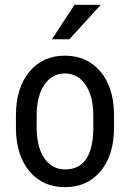

<svg xmlns="http://www.w3.org/2000/svg" viewBox="-20 -770 542 800"><path d="M46.4 -288.6Q46.4 -403.8 102.3 -470.9Q158.2 -538.1 250 -538.1Q341.8 -538.1 397.7 -472.7Q453.6 -407.2 455.1 -294.4V-238.8Q455.1 -124 399.4 -57.1Q343.8 9.8 251 9.8Q159.2 9.8 103.8 -55.2Q48.3 -120.1 46.4 -231ZM132.8 -238.8Q132.8 -157.2 164.8 -110.6Q196.8 -64 251 -64Q365.2 -64 368.7 -229V-288.6Q368.7 -369.6 336.4 -416.7Q304.2 -463.9 250 -463.9Q196.8 -463.9 164.8 -416.7Q132.8 -369.6 132.8 -289.1ZM290.5 -750H399.9L269 -606.4H196.3Z"/></svg>

Font: TypoPRO Roboto
Style: Regular
Weight: 400
Designer: Google
Version: Version 2.136; 2016